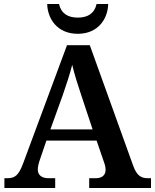

<svg xmlns="http://www.w3.org/2000/svg" viewBox="-20 -940 775 960"><path d="M369 -771C470 -771 519 -845 521 -920H463C452 -872 418 -852 369 -852C320 -852 286 -872 275 -920H216C218 -845 267 -771 369 -771ZM2 0H256V-49H222C191 -49 169 -63 169 -92C169 -106 174 -127 180 -143L212 -237H463L499 -132C504 -119 508 -105 508 -91C508 -61 486 -49 459 -49H426V0H735V-49H719C684 -49 663 -63 645 -114L429 -714H315L96 -124C73 -62 54 -49 17 -49H2ZM232 -293 295 -468C313 -520 330 -572 341 -616C352 -569 370 -512 387 -462L443 -293Z"/></svg>

Font: Noto Serif SemiBold
Style: Regular
Weight: 600
Designer: Monotype Design Team
Foundry: Monotype Imaging Inc.
Version: Version 2.013